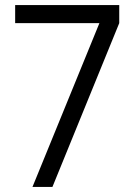

<svg xmlns="http://www.w3.org/2000/svg" viewBox="-20 -740 542 760"><path d="M108.5 0H187.5L452 -648.5V-720H40V-648.5H373.5Z"/></svg>

Font: Eudonet
Style: Regular
Weight: 400
Designer: Mikhail Sharanda
Foundry: Mikhail Sharanda
Version: Version 4.503;Glyphs 3.1.2 (3151)